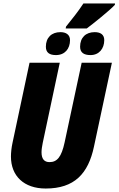

<svg xmlns="http://www.w3.org/2000/svg" viewBox="-20 -1075 682 1105"><path d="M360 -922 358 -911H479C513 -936 613 -1016 641 -1047L642 -1055H460C428 -1006 396 -967 360 -922ZM302 -758C353 -758 383 -794 383 -844C383 -876 359 -890 328 -890C277 -890 244 -859 244 -806C244 -772 265 -758 302 -758ZM501 -758C550 -758 580 -795 580 -844C580 -877 557 -890 525 -890C474 -890 441 -859 441 -806C441 -772 463 -758 501 -758ZM243 10C408 10 488 -75 521 -232L624 -714H450L352 -256C334 -172 309 -142 265 -142C235 -142 219 -160 219 -199C219 -214 222 -233 226 -253L324 -714H150L52 -253C46 -226 43 -196 43 -174C43 -62 118 10 243 10Z"/></svg>

Font: Noto Sans Condensed Black
Style: Italic
Weight: 900
Width: 3
Italic angle: -12°
Designer: Monotype Design Team
Foundry: Monotype Imaging Inc.
Version: Version 2.013